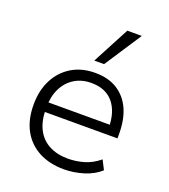

<svg xmlns="http://www.w3.org/2000/svg" viewBox="-138 -852 847 960"><g transform="rotate(20 285.0 -372.0)"><path d="M313 8Q236 8 179 -22Q122 -52 91 -108.5Q60 -165 60 -245Q60 -320 89 -377Q118 -434 171 -466.5Q224 -499 296 -499Q367 -499 415 -468.5Q463 -438 487.5 -383.5Q512 -329 512 -253V-229H107V-280H473L453 -261Q453 -348 412.5 -396.5Q372 -445 296 -445Q244 -445 205.5 -421Q167 -397 146 -354Q125 -311 125 -253V-246Q125 -182 147.5 -138Q170 -94 212.5 -71.5Q255 -49 313 -49Q355 -49 397 -61Q439 -73 478 -105L503 -56Q468 -24 416 -8Q364 8 313 8ZM270 -555 374 -752H451L322 -555Z"/></g></svg>

Font: Nunito Sans 9pt Light
Style: Regular
Weight: 300
Version: Version 3.101;gftools[0.9.27]